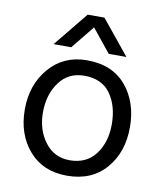

<svg xmlns="http://www.w3.org/2000/svg" viewBox="-82 -781 726 857"><g transform="rotate(10 281.0 -353.0)"><path d="M279 -444Q207 -444 166 -388Q125 -332 125 -251Q125 -172 167 -116.5Q209 -61 279 -61Q355 -61 396 -115.5Q437 -170 437 -251Q437 -335 398 -389.5Q359 -444 279 -444ZM279 9Q170 9 106.5 -64.5Q43 -138 43 -250Q43 -363 108.5 -438.5Q174 -514 279 -514Q394 -514 456.5 -440Q519 -366 519 -252Q519 -139 455 -65Q391 9 279 9ZM246 -715H322L449 -559H369L284 -664L199 -559H119Z"/></g></svg>

Font: Hind Regular
Style: Regular
Weight: 400
Designer: Manushi Parikh, Satya Rajpurohit
Foundry: Indian Type Foundry
Version: Version 1.201;PS 1.0;hotconv 1.0.78;makeotf.lib2.5.61930; tt